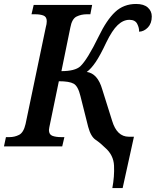

<svg xmlns="http://www.w3.org/2000/svg" viewBox="-38 -739 786 969"><path d="M529 210H581L638 -49H612Q552 -49 528 -129L478 -288Q455 -368 400 -376Q422 -392 445 -426Q468 -460 498 -524Q528 -586 556 -612.5Q584 -639 615 -639Q644 -639 654.5 -618.5Q665 -598 664 -579Q689 -580 708.5 -600.5Q728 -621 728 -656Q728 -683 708 -701Q688 -719 649 -719Q586 -719 543 -678.5Q500 -638 460 -555Q403 -438 367 -404Q340 -380 272 -380L317 -600Q325 -644 348.5 -655.5Q372 -667 400 -667H418L427 -714H132L121 -667H139Q165 -667 181.5 -660.5Q198 -654 198 -632Q198 -618 193 -601L91 -113Q81 -70 58.5 -58.5Q36 -47 10 -47H-8L-18 0H276L287 -47H270Q244 -47 226.5 -53.5Q209 -60 209 -83Q209 -88 211 -97Q213 -106 215 -116L259 -329Q312 -329 334 -316.5Q356 -304 368 -254L407 -99Q420 -50 444.5 -33.5Q469 -17 492 6Q535 43 537.5 97Q540 151 529 210Z"/></svg>

Font: Noto Serif SemiCondensed Semi
Style: Italic
Weight: 600
Width: 4
Italic angle: -12°
Designer: Monotype Design Team
Foundry: Monotype Imaging Inc.
Version: Version 1.901